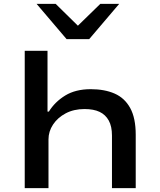

<svg xmlns="http://www.w3.org/2000/svg" viewBox="-20 -966 822 986"><path d="M107 0V-705H224V-393H231Q262 -443 315 -475.5Q368 -508 446 -508Q517 -508 568.5 -485.5Q620 -463 648.5 -411.5Q677 -360 677 -274V0H555V-270Q555 -317 538.5 -347Q522 -377 491.5 -391.5Q461 -406 414 -406Q359 -406 317.5 -384Q276 -362 252.5 -326.5Q229 -291 229 -250V0ZM322 -765 168 -946H266L380 -834L495 -946H592L438 -765Z"/></svg>

Font: Nunito Sans 7pt Expanded SemiBold
Style: Regular
Weight: 600
Width: 7
Designer: Vernon Adams
Foundry: Vernon Adams
Version: Version 3.101;gftools[0.9.27]